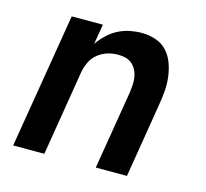

<svg xmlns="http://www.w3.org/2000/svg" viewBox="-83 -621 765 714"><g transform="rotate(15 300.0 -264.0)"><path d="M25 0 111 -520H231L218 -443Q232 -463 250 -480Q268 -497 289.5 -508Q311 -519 334 -523.5Q357 -528 379 -528Q407 -528 432.5 -519.5Q458 -511 475.5 -492.5Q493 -474 502.5 -449Q512 -424 515.5 -397Q519 -370 517 -342.5Q515 -315 510 -287L463 0H343L393 -303Q395 -318 396 -333Q397 -348 394.5 -362.5Q392 -377 385.5 -389.5Q379 -402 368.5 -411Q358 -420 344 -423.5Q330 -427 315 -427Q295 -427 275 -421Q255 -415 238 -401.5Q221 -388 212 -369Q203 -350 199 -330L145 0Z"/></g></svg>

Font: Iosevka SS04 Extended
Style: Bold Italic
Weight: 700
Width: 7
Italic angle: -9°
Monospace: yes
Designer: Belleve Invis
Foundry: Belleve Invis
Version: Version 19.0.0; ttfautohint (v1.8.4)